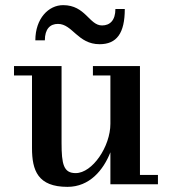

<svg xmlns="http://www.w3.org/2000/svg" viewBox="-20 -717 668 747"><path d="M205.5 -624C262 -624 282.5 -545 367.5 -545C434 -545 465.5 -587.5 465.5 -682H429C429 -637.5 407.5 -618 377 -618C327 -618 313 -697 225.5 -697C169 -697 117.5 -645 117.5 -560H154.5C154.5 -604.5 175 -624 205.5 -624ZM219.5 -460H34.5V-423.5H104.5V-141C104.5 -54 127 10 242.5 10C328.5 10 382 -55 409.5 -124.5V0H594.5V-36.5H524.5V-460H341.5V-423.5H409.5V-235.5C409.5 -147 339.5 -43.5 274.5 -43.5C227.5 -43.5 219.5 -77.5 219.5 -161.5Z"/></svg>

Font: Bodoni* 06pt Medium
Style: Regular
Weight: 500
Version: Version 2.3